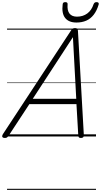

<svg xmlns="http://www.w3.org/2000/svg" viewBox="-66 -1278 945 1798"><path d="M-22 14Q-38 14 -43.5 5Q-49 -4 -40 -20L600 -994Q608 -1006 615.5 -1010.5Q623 -1015 637 -1015Q650 -1015 656.5 -1009.5Q663 -1004 664 -988L719 -14Q720 0 713.5 7Q707 14 692 14Q678 14 673 8.5Q668 3 667 -10L650 -303H209L16 -9Q6 5 -1 9.5Q-8 14 -22 14ZM241 -353H648L617 -930ZM650 -1067Q578 -1067 544 -1110Q510 -1153 521 -1238Q522 -1249 528 -1253.5Q534 -1258 546 -1258Q557 -1258 562.5 -1253Q568 -1248 567 -1238Q562 -1179 585 -1150.5Q608 -1122 655 -1122Q711 -1122 751.5 -1152Q792 -1182 810 -1238Q815 -1249 821 -1253.5Q827 -1258 838 -1258Q850 -1258 855.5 -1252.5Q861 -1247 858 -1236Q841 -1178 811.5 -1140Q782 -1102 741.5 -1084.5Q701 -1067 650 -1067ZM0 490H833V500H0ZM0 -20H833V0H0ZM0 -505H833V-500H0ZM0 -1010H833V-1000H0Z"/></svg>

Font: Playwrite RO Guides
Style: Regular
Weight: 400
Designer: Veronika Burian, José Scaglione
Foundry: TypeTogether
Version: Version 1.003